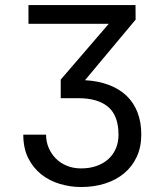

<svg xmlns="http://www.w3.org/2000/svg" viewBox="-20 -731 640 761"><path d="M411.1 -636.7H92.8V-710.9H517.1L517.6 -653.3L316.9 -413.1Q369.6 -410.2 411.1 -394.5Q452.6 -378.9 481.2 -351.8Q509.8 -324.7 524.9 -285.9Q540 -247.1 540 -198.2Q540 -148.4 522.2 -109.9Q504.4 -71.3 472.4 -44.4Q440.4 -17.6 396.7 -3.7Q353 10.3 301.3 10.3Q258.8 10.3 217.5 -2Q176.3 -14.2 144 -39.6Q111.8 -64.9 92 -104Q72.3 -143.1 72.3 -197.3H162.6Q162.6 -169.4 172.9 -145.3Q183.1 -121.1 201.2 -102.8Q219.2 -84.5 244.9 -74Q270.5 -63.5 301.3 -63.5Q335.9 -63.5 363.5 -73.5Q391.1 -83.5 410.2 -101.1Q429.2 -118.7 439.5 -143.1Q449.7 -167.5 449.7 -196.3Q449.7 -272.5 408.9 -307.1Q368.2 -341.8 290.5 -341.8H220.7V-415.5Z"/></svg>

Font: Roboto Mono
Style: Regular
Weight: 400
Designer: Google
Version: Version 2.000985; 2015; ttfautohint (v1.3)